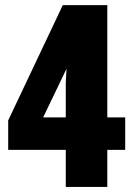

<svg xmlns="http://www.w3.org/2000/svg" viewBox="-20 -734 524 754"><path d="M401.4 -272.9H471.7V-145.5H401.4V0H238.3V-145.5H12.2V-261.2L226.6 -713.9H401.4ZM238.3 -272.9V-408.7L241.2 -463.9L149.4 -272.9Z"/></svg>

Font: Open Sans Hebrew Condensed Extra Bold
Style: Regular
Weight: 800
Width: 3
Foundry: Ascender Corporation, Yanek Iontef
Version: Version 2.001;PS 002.001;hotconv 1.0.70;makeotf.lib2.5.58329